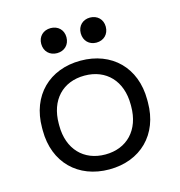

<svg xmlns="http://www.w3.org/2000/svg" viewBox="-104 -776 826 882"><g transform="rotate(-15 309.0 -334.5)"><path d="M309 14C457 14 559 -85 559 -238V-251C559 -404 457 -503 309 -503C161 -503 59 -404 59 -251V-238C59 -85 161 14 309 14ZM138 -240V-249C138 -361 205 -432 309 -432C412 -432 480 -361 480 -249V-240C480 -128 412 -57 309 -57C206 -57 138 -128 138 -240ZM155 -624C155 -588 180 -564 215 -564C250 -564 275 -588 275 -624C275 -659 250 -683 215 -683C180 -683 155 -659 155 -624ZM343 -624C343 -588 368 -564 402 -564C437 -564 462 -588 462 -624C462 -659 437 -683 402 -683C368 -683 343 -659 343 -624Z"/></g></svg>

Font: Meta Space
Style: Regular
Weight: 400
Designer: Meta Pool / Florian Karsten
Foundry: Meta Pool / Florian Karsten
Version: Version 2.000;Glyphs 3.1.1 (3137)